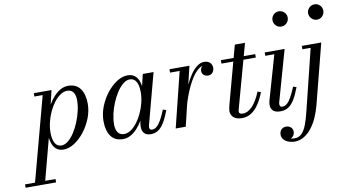

<svg xmlns="http://www.w3.org/2000/svg" viewBox="-185 -993 2692 1486"><g transform="rotate(-10 1161.5 -250.0)"><path d="M-21 250 162 -433.5H97V-460H236L196.5 -292.5L173 -213L167 -158L59 250ZM-92.5 250V223.5H147V250ZM238.5 -24Q264.5 -24 290.2 -44.8Q316 -65.5 338.8 -100Q361.5 -134.5 379.2 -177Q397 -219.5 407.2 -263.8Q417.5 -308 417.5 -347.5Q417.5 -388 401.8 -410.8Q386 -433.5 353.5 -433.5Q326.5 -433.5 300 -415.5Q273.5 -397.5 250.2 -367.2Q227 -337 209 -298.2Q191 -259.5 181 -217.8Q171 -176 171 -136Q171 -83 188 -53.5Q205 -24 238.5 -24ZM250.5 10Q213 10 191 -9.5Q169 -29 159.2 -61.8Q149.5 -94.5 149.5 -134Q149.5 -169 157.2 -207.5Q165 -246 179 -283.5Q193 -321 212.8 -354.8Q232.5 -388.5 256.8 -414.2Q281 -440 309 -455Q337 -470 367 -470Q431 -470 462.5 -425.8Q494 -381.5 494 -307.5Q494 -250 471.8 -193.8Q449.5 -137.5 413.5 -91.5Q377.5 -45.5 334.5 -17.8Q291.5 10 250.5 10Z M717 10Q652.5 10 621.5 -34.2Q590.5 -78.5 590.5 -152.5Q590.5 -210 612.5 -266.2Q634.5 -322.5 670.5 -368.5Q706.5 -414.5 749.5 -442.2Q792.5 -470 834 -470Q871.5 -470 893.5 -450.5Q915.5 -431 925 -398.2Q934.5 -365.5 934.5 -326Q934.5 -291 927 -252.5Q919.5 -214 905.2 -176.5Q891 -139 871.2 -105.2Q851.5 -71.5 827.2 -45.8Q803 -20 775.2 -5Q747.5 10 717 10ZM731 -27Q758 -27 784.5 -44.8Q811 -62.5 834.2 -93Q857.5 -123.5 875.2 -162Q893 -200.5 903.2 -242.2Q913.5 -284 913.5 -324Q913.5 -359.5 906 -384.5Q898.5 -409.5 883.5 -422.8Q868.5 -436 845.5 -436Q819.5 -436 793.8 -415.2Q768 -394.5 745.2 -360Q722.5 -325.5 704.5 -283.2Q686.5 -241 676.5 -197Q666.5 -153 666.5 -114Q666.5 -71.5 683.5 -49.2Q700.5 -27 731 -27ZM934.5 10Q899.5 10 883 -9Q866.5 -28 866.5 -58Q866.5 -66.5 867 -73.2Q867.5 -80 868.5 -85L884 -172L911 -251L926 -346L953.5 -460H1038L931.5 -60Q929.5 -52.5 929.5 -44Q929.5 -35.5 934.2 -29.2Q939 -23 950 -23Q969.5 -23 986.8 -37.5Q1004 -52 1021.5 -82.5Q1039 -113 1058.5 -161.5L1084 -153Q1062.5 -95.5 1040.8 -59.5Q1019 -23.5 993.5 -6.8Q968 10 934.5 10Z M1131 0 1238.5 -433.5H1163V-460H1320L1210 0ZM1229 -144.5Q1238 -187 1252.8 -232.2Q1267.5 -277.5 1287.2 -319.8Q1307 -362 1330.5 -395.8Q1354 -429.5 1380.8 -449.5Q1407.5 -469.5 1436.5 -469.5Q1465 -469.5 1481.8 -453.8Q1498.5 -438 1498.5 -413.5Q1498.5 -391 1485.5 -375.5Q1472.5 -360 1450.5 -360Q1430 -360 1416 -371.8Q1402 -383.5 1402 -403.5Q1402 -423.5 1415.2 -437.8Q1428.5 -452 1451 -452Q1472.5 -452 1485 -442.2Q1497.5 -432.5 1497.5 -413.5H1471Q1471 -426 1462.5 -435Q1454 -444 1437.5 -444Q1411.5 -444 1387 -424.5Q1362.5 -405 1340.5 -372.8Q1318.5 -340.5 1300 -301Q1281.5 -261.5 1267 -220.8Q1252.5 -180 1244 -144.5Z M1652 10Q1621 10 1601.5 0.2Q1582 -9.5 1572.8 -25.2Q1563.5 -41 1563.5 -58Q1563.5 -66 1566 -80.5Q1568.5 -95 1572.5 -110L1694.5 -560H1774.5L1638.5 -67.5Q1637 -62.5 1635.5 -55.8Q1634 -49 1634 -42Q1634 -23.5 1665 -23.5Q1684 -23.5 1702.5 -33Q1721 -42.5 1738.8 -61Q1756.5 -79.5 1773 -107.2Q1789.5 -135 1804 -171L1830 -163Q1808.5 -108 1782.2 -69.2Q1756 -30.5 1723.8 -10.2Q1691.5 10 1652 10ZM1567 -433V-460H1837V-433Z M1953 10Q1914 10 1896 -7.2Q1878 -24.5 1878 -53Q1878 -60.5 1879.2 -68.8Q1880.5 -77 1882.5 -85L1982.5 -433.5H1911.5V-460H2068L1955 -60Q1954 -56 1953.5 -51.8Q1953 -47.5 1953 -44Q1953 -35.5 1957.8 -29.2Q1962.5 -23 1973.5 -23Q1993 -23 2010.2 -37.2Q2027.5 -51.5 2044.8 -82.2Q2062 -113 2082 -161.5L2107.5 -153Q2086 -95.5 2064 -59.5Q2042 -23.5 2015.8 -6.8Q1989.5 10 1953 10ZM2073.5 -634.5Q2057 -634.5 2043.5 -642.8Q2030 -651 2022 -664.8Q2014 -678.5 2014 -695Q2014 -711.5 2022 -725.2Q2030 -739 2043.5 -747Q2057 -755 2073.5 -755Q2090 -755 2103.8 -747Q2117.5 -739 2125.8 -725.2Q2134 -711.5 2134 -695Q2134 -678.5 2125.8 -664.8Q2117.5 -651 2103.8 -642.8Q2090 -634.5 2073.5 -634.5Z M2020 260Q1997 260 1974.2 251.8Q1951.5 243.5 1936.8 227.5Q1922 211.5 1922 188.5Q1922 170.5 1929.2 158.2Q1936.5 146 1948.2 140Q1960 134 1974 134Q1996.5 134 2011.2 147.2Q2026 160.5 2026 183Q2026 202 2013.5 217.2Q2001 232.5 1976 232.5Q1954.5 232.5 1938.8 219.8Q1923 207 1923 188.5H1949Q1949 198.5 1959 209.2Q1969 220 1985.8 227.5Q2002.5 235 2023.5 235Q2058.5 235 2081.5 211.5Q2104.5 188 2120.5 144.8Q2136.5 101.5 2150.5 43.5L2268 -433.5H2203V-460H2356L2235 11.5Q2223 58.5 2203.5 103Q2184 147.5 2156.8 183Q2129.5 218.5 2095.5 239.2Q2061.5 260 2020 260ZM2355 -639.5Q2330.5 -639.5 2312.8 -657.5Q2295 -675.5 2295 -700Q2295 -725 2312.8 -742.5Q2330.5 -760 2355 -760Q2380 -760 2397.2 -742.5Q2414.5 -725 2414.5 -700Q2414.5 -675.5 2397.2 -657.5Q2380 -639.5 2355 -639.5Z"/></g></svg>

Font: Bodoni Moda 9pt
Style: Italic
Weight: 400
Italic angle: -13°
Designer: Owen Earl
Foundry: indestructible type
Version: Version 2.005